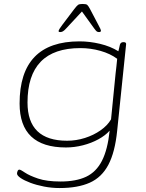

<svg xmlns="http://www.w3.org/2000/svg" viewBox="-20 -738 740 970"><path d="M281 212Q241 212 202.5 204.5Q164 197 133.5 185.5Q103 174 84.5 161.5Q66 149 66 139Q66 133 69 126Q72 119 78 119Q84 119 106 134Q128 149 172 164Q216 179 286 179Q364 179 415 155Q466 131 495 74.5Q524 18 534 -78Q513 -54 477.5 -34.5Q442 -15 399 -4Q356 7 313 7Q79 7 79 -215Q79 -529 382 -529Q433 -529 485.5 -516.5Q538 -504 578 -479Q580 -486 582 -495.5Q584 -505 586 -513Q590 -525 603 -525H605Q619 -525 617 -513L572 -78Q561 31 527.5 94.5Q494 158 433.5 185Q373 212 281 212ZM319 -27Q365 -27 409 -41Q453 -55 488 -79.5Q523 -104 541 -135L564 -367Q566 -381 568 -401.5Q570 -422 572 -441Q537 -467 487.5 -481Q438 -495 386 -495Q119 -495 119 -220Q119 -27 319 -27ZM284 -576Q276 -576 276 -581Q276 -585 281.5 -593.5Q287 -602 296 -614L355 -692Q368 -709 374.5 -713.5Q381 -718 397 -718Q415 -718 420.5 -713.5Q426 -709 435 -692L476 -614Q485 -598 487.5 -591.5Q490 -585 490 -583Q490 -576 480 -576Q473 -576 468.5 -579.5Q464 -583 456 -594L394 -680L314 -594Q304 -583 297.5 -579.5Q291 -576 284 -576Z"/></svg>

Font: Asap Expanded Expanded Thin
Style: Italic
Weight: 100
Width: 7
Italic angle: -6°
Designer: Pablo Cosgaya
Foundry: Omnibus-Type
Version: Version 3.001; ttfautohint (v1.8.4.7-5d5b)